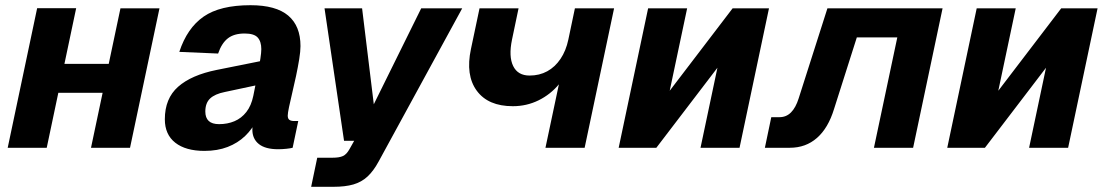

<svg xmlns="http://www.w3.org/2000/svg" viewBox="-20 -568 4248 738"><path d="M9.6 0 122.8 -536.6H272.8L159.6 0ZM329.8 0 443 -536H593L479.8 0ZM89.8 -211.4 113.6 -322.6H499L475.2 -211.4Z M983 -244 844.2 -214.4Q806 -206.8 787.6 -189.4Q769.2 -172 769.2 -139.2Q769.2 -115.4 782.2 -103.1Q795.2 -90.8 822.2 -90.8Q854.4 -90.8 881.2 -102.1Q908 -113.4 926.9 -137.5Q945.8 -161.6 953.6 -199.4Q956.6 -215.6 961.8 -240.4Q967 -265.2 972.2 -292.4Q977.4 -319.6 980.9 -342.9Q984.4 -366.2 984.4 -379.2Q984.4 -408.4 970.5 -423.8Q956.6 -439.2 920.4 -439.2Q879.6 -439.2 855.7 -420.5Q831.8 -401.8 818.4 -362.2L669.2 -368.6Q699.2 -460 762.4 -504Q825.6 -548 942.8 -548Q1040.6 -548 1087.8 -508.1Q1135 -468.2 1135 -390.8Q1135 -370.6 1130.1 -340.5Q1125.2 -310.4 1118.1 -276.7Q1111 -243 1103.4 -211.5Q1095.8 -180 1090.9 -156.4Q1086 -132.8 1086 -123.6Q1086 -111.8 1092.4 -107.3Q1098.8 -102.8 1110.8 -102.8H1126.4L1104.8 0Q1096.8 2.2 1080.7 3.9Q1064.6 5.6 1049.2 5.6Q999.8 5.6 974.9 -14.4Q950 -34.4 950 -69.4Q950 -80.4 951.9 -91.9Q953.8 -103.4 957.8 -116L967.2 -108Q950.2 -72.2 922.1 -45.2Q894 -18.2 854.9 -3.1Q815.8 12 765.6 12Q694 12 653.8 -19.4Q613.6 -50.8 613.6 -109.6Q613.6 -189.4 664.6 -234.5Q715.6 -279.6 812.8 -299.2L1003.2 -337.4Z M1176 150 1199.4 38.2H1258.8Q1284 38.2 1298.1 31.8Q1312.2 25.4 1323.4 5.2L1341.4 -26.8H1302.4L1227.4 -536H1371.8L1416.8 -167.2L1599 -536H1756.6L1435.6 52.4Q1415.6 89.4 1392.5 110.7Q1369.4 132 1338.2 141Q1307 150 1262.2 150Z M2076.6 0 2139.4 -296.6 2174.2 -335.2Q2161.6 -284 2128.7 -244.4Q2095.8 -204.8 2050 -182.3Q2004.2 -159.8 1951.2 -159.8Q1856.2 -159.8 1812.5 -219.4Q1768.8 -279 1790.2 -379.6L1823.2 -536H1973.2L1948 -415.6Q1934.6 -350.8 1952.5 -314.2Q1970.4 -277.6 2015.6 -277.6Q2053.4 -277.6 2083.4 -294Q2113.4 -310.4 2134.5 -341.7Q2155.6 -373 2164.6 -416L2189.8 -536H2340.4L2227.2 0Z M2358 0 2471.2 -536H2621.2L2554.2 -219.2L2796 -536H2935.8L2822.6 0H2672.6L2737.6 -307.6L2502.8 0Z M2920 0 2944.6 -117.6H2976.2Q3002.4 -117.6 3020.6 -136.1Q3038.8 -154.6 3049.8 -189.6L3160.4 -536H3603L3489.8 0H3339.2L3429 -424.2H3273.4L3185.8 -148.8Q3163.4 -75.8 3120.3 -37.9Q3077.2 0 3015.8 0Z M3621 0 3734.2 -536H3884.2L3817.2 -219.2L4059 -536H4198.8L4085.6 0H3935.6L4000.6 -307.6L3765.8 0Z"/></svg>

Font: Geist
Style: Italic
Weight: 400
Italic angle: -12°
Designer: Basement.studio, Andrés Briganti, Mateo Zaragoza
Foundry: Basement.studio, Vercel, Andrés Briganti, Guido Ferreyra, Mateo Zaragoza
Version: Version 1.500